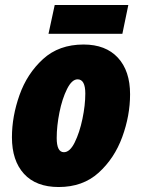

<svg xmlns="http://www.w3.org/2000/svg" viewBox="-20 -742 568 772"><path d="M472 -606 496 -722H200L175 -606ZM503 -363Q503 -457 454 -510Q405 -563 316 -563Q217 -563 153 -504.5Q89 -446 58.5 -360Q28 -274 28 -190Q28 -96 76.5 -43Q125 10 216 10Q313 10 376.5 -47.5Q440 -105 471.5 -191Q503 -277 503 -363ZM208 -187Q208 -235 219 -290Q230 -345 249.5 -384Q269 -423 292 -423Q323 -423 323 -366Q323 -319 311.5 -264Q300 -209 280.5 -169.5Q261 -130 237 -130Q208 -130 208 -187Z"/></svg>

Font: Noto Sans Display SemiCondensed Black
Style: Italic
Weight: 900
Width: 4
Designer: Monotype Design team
Foundry: Monotype Imaging Inc.
Version: 1.000